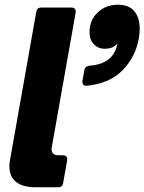

<svg xmlns="http://www.w3.org/2000/svg" viewBox="-20 -795 613 815"><path d="M248 -18Q245 0 227 0H132Q77 0 48.5 -22.5Q20 -45 20 -88Q20 -104 22 -113L134 -745Q137 -763 155 -763H283Q293 -763 298 -757Q303 -751 301 -741L200 -171Q199 -168 199 -162Q199 -136 227 -136H247Q257 -136 262 -130Q267 -124 265 -114ZM345 -431Q337 -431 333 -436.5Q329 -442 330 -452L338 -497Q341 -514 359 -516Q446 -522 471 -584Q477 -599 479 -611Q468 -598 454.5 -593Q441 -588 423 -588Q397 -588 378.5 -607Q360 -626 360 -658Q360 -709 394.5 -742Q429 -775 481 -775Q527 -775 550 -747.5Q573 -720 573 -673Q573 -651 569 -631Q556 -555 501.5 -498Q447 -441 349 -431Z"/></svg>

Font: Open Sauce Two Black Italic
Style: Regular
Weight: 900
Italic angle: -10°
Designer: Alfredo Marco Pradil
Foundry: Creative Sauce Fz LLC
Version: Version 1.477